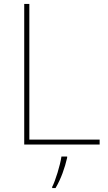

<svg xmlns="http://www.w3.org/2000/svg" viewBox="-20 -734 546 975"><path d="M103 0H486V-25H129V-714H103ZM321 67V61H292C286 104 261 185 245 215V221H262C290 174 309 119 321 67Z"/></svg>

Font: Noto Sans Georgian Thin
Style: Regular
Weight: 100
Designer: Monotype Design Team, Akaki Razmadze
Foundry: Google LLC
Version: Version 2.005